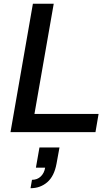

<svg xmlns="http://www.w3.org/2000/svg" viewBox="-20 -706 592 1026"><path d="M36.1 0 155.8 -686H267.1L164.1 -97.2H506.8L490.2 0ZM143.1 299.8 150.9 254.9Q179.7 254.9 198.2 236.6Q216.8 218.3 221.2 189.9H171.9L190.9 82H297.9L282.2 168Q270 235.4 232.7 267.6Q195.3 299.8 143.1 299.8Z"/></svg>

Font: Archivo Medium
Style: Italic
Weight: 500
Italic angle: -10°
Designer: Hector Gatti
Foundry: Omnibus-Type
Version: Version 2.001